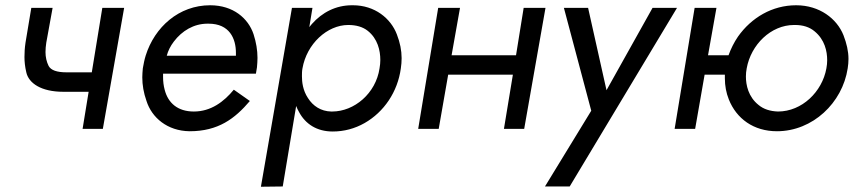

<svg xmlns="http://www.w3.org/2000/svg" viewBox="-20 -490 3263 730"><path d="M221 -141H317L294 0H371L452 -460H369L329 -215H233C196 -215 174 -223 165 -239C157 -255 153 -273 153 -292C153 -303 154 -315 156 -328L180 -460H99L77 -328C74 -308 73 -290 73 -273C73 -256 75 -236 80 -215C89 -174 136 -141 221 -141Z M869 -149C831 -103 782 -66 717 -66C656 -66 619 -98 606 -149C602 -164 600 -180 600 -197C600 -201 600 -206 600 -210H953L957 -234C958 -246 959 -258 959 -270C959 -299 954 -329 944 -360C924 -420 867 -470 779 -470C660 -470 568 -387 534 -279C529 -263 526 -247 523 -230C522 -218 521 -207 521 -196C521 -167 526 -137 537 -106C557 -43 616 8 701 9C810 9 873 -39 930 -106ZM614 -278C619 -297 628 -315 641 -332C672 -373 717 -400 769 -400C770 -400 772 -400 773 -400C853 -400 877 -343 877 -289C877 -285 877 -282 877 -278Z M1055 219 1106 -87C1109 -79 1113 -71 1117 -64C1141 -19 1184 10 1245 10C1288 10 1329 -1 1366 -22C1440 -64 1492 -141 1504 -230C1506 -243 1507 -256 1507 -269C1507 -298 1501 -328 1489 -359C1466 -420 1405 -470 1322 -470C1321 -470 1319 -470 1318 -470C1257 -470 1205 -443 1166 -399C1163 -395 1159 -391 1156 -387L1168 -460H1090L972 220ZM1423 -230C1409 -135 1327 -66 1243 -66C1242 -66 1240 -66 1239 -66C1200 -67 1170 -87 1151 -117C1131 -147 1128 -179 1128 -200C1128 -210 1128 -220 1130 -230C1146 -323 1224 -395 1304 -395C1334 -395 1359 -388 1378 -373C1416 -343 1426 -298 1426 -262C1426 -252 1425 -241 1423 -230Z M1971 -460 1942 -280H1697L1729 -460H1646L1570 0H1648L1684 -206H1930L1896 0H1973L2054 -460Z M2554 -460H2461L2286 -147L2216 -460H2124L2228 -69L2052 219H2146Z M2621 -460 2545 0H2623L2659 -206H2736C2736 -201 2736 -197 2736 -192C2736 -164 2741 -137 2751 -112C2780 -39 2845 9 2934 9C3070 9 3183 -99 3203 -230C3205 -242 3206 -255 3206 -266C3206 -295 3199 -325 3187 -356C3162 -419 3096 -470 3007 -470C2916 -470 2837 -423 2786 -351C2771 -329 2759 -305 2750 -280H2672L2704 -460ZM2819 -230C2835 -320 2911 -395 2999 -395C3000 -395 3002 -395 3003 -395C3033 -395 3058 -387 3077 -371C3116 -339 3125 -295 3125 -261C3125 -251 3124 -241 3122 -230C3106 -141 3029 -66 2938 -66C2908 -67 2883 -75 2864 -91C2825 -122 2816 -167 2816 -199C2816 -209 2817 -220 2819 -230Z"/></svg>

Font: Jost
Style: Italic
Weight: 400
Italic angle: -5°
Version: Version 3.710